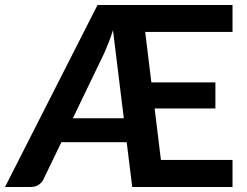

<svg xmlns="http://www.w3.org/2000/svg" viewBox="-30 -743 983 763"><path d="M462 -273 419 -623Q411 -597.5 402.2 -575Q393.5 -552.5 385 -533.5L259.5 -273ZM547 -616 571.5 -415.5H826V-312H584.5L609.5 -107.5H894V0H495.5L473.5 -178H214L142.5 -30Q136 -16.5 123 -8.2Q110 0 92 0H-10L357.5 -723H894V-616Z"/></svg>

Font: LatoLatin
Style: Bold
Weight: 700
Designer: Lukasz Dziedzic with Adam Twardoch and Botio Nikoltchev
Foundry: tyPoland Lukasz Dziedzic
Version: Version 2.015; 2015-08-06; http://www.latofonts.com/